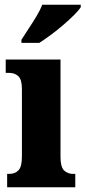

<svg xmlns="http://www.w3.org/2000/svg" viewBox="-20 -786 359 806"><path d="M10 0V-56H19Q43 -56 57.5 -71Q72 -86 72 -129V-413Q72 -452 57 -466Q42 -480 19 -480H4V-536H234V-127Q234 -85 249 -70.5Q264 -56 287 -56H296V0ZM70 -619Q83 -640 100 -665.5Q117 -691 133 -717.5Q149 -744 157 -766H319V-756Q311 -743 291.5 -723.5Q272 -704 246.5 -682Q221 -660 194 -640Q167 -620 145 -606H70Z"/></svg>

Font: Noto Serif ExtraCondensed Black
Style: Regular
Weight: 900
Width: 2
Designer: Monotype Design Team
Foundry: Monotype Imaging Inc.
Version: Version 2.015; ttfautohint (v1.8.4.7-5d5b)